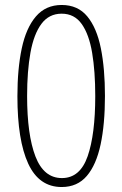

<svg xmlns="http://www.w3.org/2000/svg" viewBox="-20 -744 492 772"><path d="M402 -358Q402 -245 384.5 -163Q367 -81 329 -36.5Q291 8 228 8Q137 8 93.5 -86Q50 -180 50 -357Q50 -467 67.5 -549.5Q85 -632 124.5 -678Q164 -724 228 -724Q293 -724 331 -678Q369 -632 385.5 -550Q402 -468 402 -358ZM89 -358Q89 -202 122.5 -115Q156 -28 229 -28Q302 -28 332.5 -116Q363 -204 363 -358Q363 -457 350.5 -531.5Q338 -606 308.5 -647.5Q279 -689 228 -689Q177 -689 146.5 -648Q116 -607 102.5 -532.5Q89 -458 89 -358Z"/></svg>

Font: Noto Sans Lao Looped Condensed ExtraLight
Style: Regular
Weight: 200
Width: 3
Designer: Mark Frömberg, Ben Mitchell
Foundry: The Fontpad Ltd
Version: Version 1.002; ttfautohint (v1.8.4.7-5d5b)